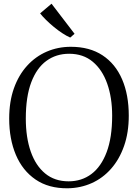

<svg xmlns="http://www.w3.org/2000/svg" viewBox="-20 -1003 743 1034"><path d="M344.5 11Q242 12 171.8 -36Q101.5 -84 65.5 -169Q29.5 -254 29.5 -364.5Q29.5 -456 55 -527.5Q80.5 -599 126 -649Q171.5 -699 231.8 -725Q292 -751 361.5 -751Q462.5 -751 532 -705.2Q601.5 -659.5 637.5 -576Q673.5 -492.5 673.5 -380Q673.5 -289 648.2 -217Q623 -145 578.2 -94.2Q533.5 -43.5 473.8 -16.8Q414 10 344.5 11ZM349.5 -26.5Q420 -26.5 472.5 -66Q525 -105.5 554.5 -184Q584 -262.5 584 -380Q584 -477 557.5 -552.2Q531 -627.5 479.5 -670.5Q428 -713.5 352.5 -713.5Q282.5 -713.5 230 -675.2Q177.5 -637 148.2 -559.5Q119 -482 119 -364.5Q119 -263 145.5 -187Q172 -111 223.2 -68.8Q274.5 -26.5 349.5 -26.5ZM357.5 -801Q339 -809 316 -824Q293 -839 270 -858Q247 -877 227.5 -896.2Q208 -915.5 196 -931L257.5 -983L381.5 -821L358.5 -801Z"/></svg>

Font: Merriweather 72pt Light
Style: Regular
Weight: 300
Version: Version 2.100